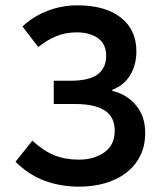

<svg xmlns="http://www.w3.org/2000/svg" viewBox="-20 -686 599 718"><path d="M276 12Q208 12 148.5 -9.5Q89 -31 38 -81L101 -160Q142 -122 183 -105.5Q224 -89 275 -89Q332 -89 370.5 -116.5Q409 -144 409 -197Q409 -249 371.5 -273Q334 -297 262 -297H181V-384H242Q314 -384 345.5 -408Q377 -432 377 -477Q377 -522 346 -543.5Q315 -565 267 -565Q225 -565 190 -550.5Q155 -536 123 -510L64 -587Q103 -624 156.5 -645Q210 -666 270 -666Q373 -666 431.5 -620.5Q490 -575 490 -494Q490 -444 467.5 -406Q445 -368 400 -350V-346Q453 -334 488 -293Q523 -252 523 -189Q523 -140 504 -102.5Q485 -65 451.5 -39.5Q418 -14 373 -1Q328 12 276 12Z"/></svg>

Font: TT Toshiba Sans Medium
Style: Regular
Weight: 500
Designer: Paul D. Hunt
Foundry: Toshiba Corporation
Version: Version 2.020;PS 2.000;hotconv 1.0.86;makeotf.lib2.5.63406